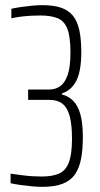

<svg xmlns="http://www.w3.org/2000/svg" viewBox="-20 -716 386 744"><path d="M144 8Q126 8 104 6Q82 4 60.5 1Q39 -2 21 -6V-43Q44 -40 66 -37Q88 -34 107.5 -33Q127 -32 142 -32Q183 -32 209 -43.5Q235 -55 247 -87Q259 -119 259 -178Q259 -233 250 -266Q241 -299 222 -314Q203 -329 171 -329H89V-369H171Q194 -369 212.5 -381.5Q231 -394 242 -425Q253 -456 253 -512Q253 -574 241 -604.5Q229 -635 203 -645.5Q177 -656 136 -656Q120 -656 100.5 -655Q81 -654 61 -651.5Q41 -649 24 -645V-682Q41 -686 62.5 -689Q84 -692 105 -694Q126 -696 144 -696Q188 -696 217 -686Q246 -676 263 -654.5Q280 -633 287.5 -598.5Q295 -564 295 -515Q295 -441 276 -403.5Q257 -366 220 -354V-350Q245 -344 263.5 -325.5Q282 -307 291.5 -273Q301 -239 301 -184Q301 -138 294.5 -102.5Q288 -67 271.5 -42Q255 -17 224 -4.5Q193 8 144 8Z"/></svg>

Font: Saira ExtraCondensed ExtraLight
Style: Regular
Weight: 250
Width: 2
Designer: Hector Gatti with collaboration of the Omnibus-Type team
Foundry: Omnibus-Type
Version: Version 1.101